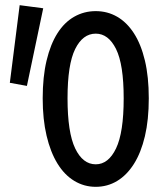

<svg xmlns="http://www.w3.org/2000/svg" viewBox="-20 -710 640 742"><path d="M350 12Q305 12 267 -11Q229 -34 202 -78Q175 -122 160 -185.5Q145 -249 145 -330Q145 -413 160 -476Q175 -539 202 -581.5Q229 -624 267 -645.5Q305 -667 350 -667Q395 -667 432.5 -645.5Q470 -624 497.5 -581.5Q525 -539 540 -476Q555 -413 555 -330Q555 -247 540 -183.5Q525 -120 497.5 -76.5Q470 -33 432.5 -10.5Q395 12 350 12ZM350 -75Q399 -75 428.5 -136.5Q458 -198 458 -330Q458 -461 428.5 -520.5Q399 -580 350 -580Q300 -580 270.5 -520.5Q241 -461 241 -330Q241 -198 270.5 -136.5Q300 -75 350 -75ZM84 -378 18 -390 56 -690 147 -678Z"/></svg>

Font: SauceCodePro Nerd Font Mono
Style: Regular
Weight: 500
Monospace: yes
Designer: Paul D. Hunt, Teo Tuominen
Foundry: Adobe Systems Incorporated
Version: Version 2.030;PS 1.000;hotconv 16.6.51;makeotf.lib2.5.65220;